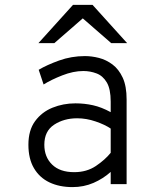

<svg xmlns="http://www.w3.org/2000/svg" viewBox="-20 -752 656 784"><path d="M276 12Q222.5 12 182 -7.2Q141.5 -26.5 118.8 -65Q96 -103.5 96 -161Q96 -220 123.2 -257.2Q150.5 -294.5 194.2 -312.2Q238 -330 288 -330Q325 -330 359.8 -322.2Q394.5 -314.5 432 -294V-337Q432 -388.5 416 -415.5Q400 -442.5 374.2 -452.2Q348.5 -462 320 -462Q279.5 -462 234.2 -444.2Q189 -426.5 158 -407L138 -467Q170.5 -486.5 221 -504.8Q271.5 -523 327 -523Q354.5 -523 384 -515.5Q413.5 -508 439.2 -488.8Q465 -469.5 481 -435Q497 -400.5 497 -346V0H432V-50Q401.5 -22.5 361.8 -5.2Q322 12 276 12ZM283 -49Q334 -49 371.5 -74.2Q409 -99.5 432 -128V-227Q407.5 -243.5 370 -256.2Q332.5 -269 295 -269Q241 -269 201 -242.8Q161 -216.5 161 -161Q161 -111 192.8 -80Q224.5 -49 283 -49ZM137 -576 278 -732H358L499 -576H434L318 -677L202 -576Z"/></svg>

Font: Overpass Mono Light
Style: Regular
Weight: 300
Monospace: yes
Designer: Delve Withrington, Dave Bailey
Foundry: Delve Fonts LLC
Version: Version 4.000